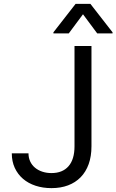

<svg xmlns="http://www.w3.org/2000/svg" viewBox="-20 -966 604 996"><path d="M454.5 -727.3V-207.4Q454.5 -155.2 440 -114.7Q425.4 -74.2 398.3 -46.5Q371.1 -18.8 332.9 -4.4Q294.7 9.9 247.2 9.9Q202.4 9.9 164.6 -2.5Q126.8 -14.9 99.4 -38.4Q72.1 -61.8 56.6 -95.2Q41.2 -128.6 41.2 -170.5H127.8Q127.8 -147.4 136.7 -128.4Q145.6 -109.4 161.6 -96.1Q177.6 -82.7 199.4 -75.5Q221.2 -68.2 247.2 -68.2Q304.3 -68.2 335.4 -103.7Q366.5 -139.2 366.5 -207.4V-727.3ZM410.5 -892 336.6 -792.6H257.1V-798.3L372.2 -946H448.9L563.9 -798.3V-792.6H484.4Z"/></svg>

Font: Fast_Sans-Dotted
Style: Regular
Weight: 400
Version: Version 3.018